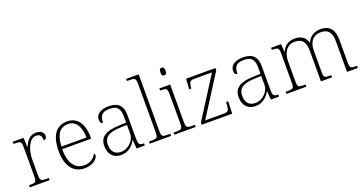

<svg xmlns="http://www.w3.org/2000/svg" viewBox="-39 -1433 4001 2117"><g transform="rotate(-20 1961.5 -375.0)"><path d="M46 0H279V-25H246C189 -25 176 -30 176 -100V-280C176 -393 226 -511 303 -511C347 -511 368 -492 368 -434C393 -434 404 -452 404 -475C404 -515 371 -544 315 -544C236 -544 200 -485 176 -427H174L167 -536H41V-511H56C123 -511 134 -506 134 -439V-101C134 -30 120 -25 64 -25H46Z M689 10C794 10 848 -51 848 -86C848 -97 844 -103 837 -107C814 -61 768 -23 693 -23C591 -23 524 -106 525 -273H865V-294C865 -452 794 -543 680 -543C552 -543 481 -451 481 -262C481 -88 561 10 689 10ZM821 -303H527C534 -432 575 -512 679 -512C773 -512 820 -427 821 -303Z M1117 10C1212 10 1261 -54 1288 -100H1291L1299 0H1395V-25H1389C1337 -25 1330 -40 1330 -111V-383C1330 -485 1284 -543 1166 -543C1055 -543 1015 -490 1015 -443C1015 -408 1026 -393 1049 -393C1049 -467 1071 -513 1166 -513C1272 -513 1288 -454 1288 -371V-307L1205 -304C1046 -299 973 -252 973 -147C973 -39 1036 10 1117 10ZM1125 -23C1047 -23 1015 -78 1015 -145C1015 -225 1060 -273 1207 -278L1288 -281V-174C1288 -104 1218 -23 1125 -23Z M1453 0H1704V-25H1678C1611 -25 1600 -30 1600 -98V-760H1453V-735H1488C1544 -735 1558 -730 1558 -659V-98C1558 -30 1547 -25 1480 -25H1453Z M1862 -653C1880 -653 1892 -663 1892 -698C1892 -732 1880 -743 1862 -743C1844 -743 1832 -732 1832 -698C1832 -663 1844 -653 1862 -653ZM1741 0H1992V-25H1966C1899 -25 1888 -30 1888 -98V-536H1761V-511H1776C1832 -511 1846 -506 1846 -435V-97C1846 -30 1835 -25 1768 -25H1741Z M2063 0H2421L2426 -143H2401L2399 -104C2394 -51 2387 -32 2336 -32H2115L2419 -510V-536H2075L2067 -414H2092L2093 -433C2100 -487 2107 -504 2159 -504H2367L2063 -26Z M2693 10C2788 10 2837 -54 2864 -100H2867L2875 0H2971V-25H2965C2913 -25 2906 -40 2906 -111V-383C2906 -485 2860 -543 2742 -543C2631 -543 2591 -490 2591 -443C2591 -408 2602 -393 2625 -393C2625 -467 2647 -513 2742 -513C2848 -513 2864 -454 2864 -371V-307L2781 -304C2622 -299 2549 -252 2549 -147C2549 -39 2612 10 2693 10ZM2701 -23C2623 -23 2591 -78 2591 -145C2591 -225 2636 -273 2783 -278L2864 -281V-174C2864 -104 2794 -23 2701 -23Z M3057 0H3291V-25H3275C3208 -25 3197 -30 3197 -97V-331C3197 -426 3242 -510 3339 -510C3429 -510 3462 -456 3462 -361V0H3593V-25H3581C3514 -25 3504 -30 3504 -98V-346C3504 -437 3545 -510 3646 -510C3734 -510 3768 -456 3768 -361V0H3895V-25H3887C3820 -25 3810 -30 3810 -98V-359C3810 -480 3760 -543 3654 -543C3571 -543 3521 -502 3496 -444H3492C3475 -501 3436 -543 3351 -543C3283 -543 3228 -514 3200 -446H3195L3190 -536H3072V-511H3086C3142 -511 3155 -505 3155 -439V-98C3155 -30 3145 -25 3078 -25H3057Z"/></g></svg>

Font: Noto Serif Devanagari ExtraLight
Style: Regular
Weight: 200
Designer: Universal Thirst, Indian Type Foundry and the Monotype Design Team
Foundry: Monotype Imaging Inc.
Version: Version 2.004